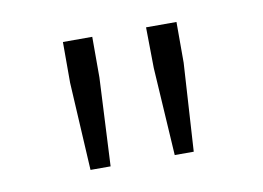

<svg xmlns="http://www.w3.org/2000/svg" viewBox="-41 -821 476 348"><g transform="rotate(-10 197.5 -646.5)"><path d="M101 -528 92 -690V-765H146V-690L138 -528ZM256 -528 246 -690 245 -765H301V-690L291 -528Z"/></g></svg>

Font: Noto Sans KR ExtraLight
Style: Regular
Weight: 250
Designer: Ryoko NISHIZUKA  (kana, bopomofo & ideographs); Paul D. Hunt (Latin, Greek & Cyrillic); Sandoll Communications , Soo-you
Foundry: Adobe
Version: Version 2.004-H2;hotconv 1.0.118;makeotfexe 2.5.65603